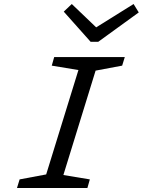

<svg xmlns="http://www.w3.org/2000/svg" viewBox="-20 -940 714 960"><path d="M298.8 -881.8 338.9 -919.9 460.9 -803.2 647.9 -919.9 673.8 -877.9 471.2 -731H433.1ZM78.1 -43 210.9 -67.9 372.1 -589.8 238.8 -611.8 251 -654.8H604L590.8 -611.8L458 -586.9L296.9 -64.9L429.2 -43L417 0H64.9Z"/></svg>

Font: IntelOne Mono
Style: Italic
Weight: 400
Italic angle: -16°
Designer: Fred Shallcrass
Foundry: Frere-Jones Type LLC
Version: Version 1.200;hotconv 1.1.0;makeotfexe 2.6.0;FJTRelease1.2